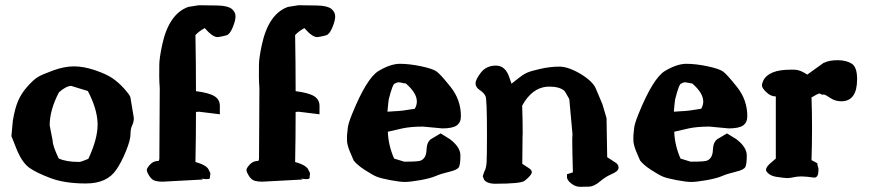

<svg xmlns="http://www.w3.org/2000/svg" viewBox="-20 -683 3305 730"><path d="M314 -336.9Q314 -336.9 250.5 -356.4Q231.4 -356 204.1 -332Q168.9 -264.6 168.9 -206.5L180.2 -147.9Q180.2 -128.9 203.1 -80.6Q231.4 -67.4 278.8 -67.4H281.7Q288.1 -67.4 315.9 -79.1Q351.1 -154.3 351.1 -209.5Q351.1 -211.9 351.1 -213.9Q349.1 -270.5 314 -336.9ZM475.6 -314 488.8 -234.9V-234.4Q488.8 -218.8 482.4 -206.1Q476.1 -193.4 476.1 -171.9Q476.1 -150.4 458.7 -107.9Q441.4 -65.4 422.4 -38.1Q387.2 14.6 306.6 14.6Q226.1 14.6 171.9 -5.9Q117.7 -26.4 91.8 -44.9Q65.9 -63.5 45.9 -108.9L23.4 -165.5L28.8 -223.6Q36.1 -269.5 48.6 -298.8Q61 -328.1 84.2 -354Q107.4 -379.9 123 -389.6Q138.7 -399.4 181.6 -415Q224.6 -430.7 261 -430.7Q297.4 -430.7 339.8 -416.5Q382.3 -402.3 405.8 -386.7Q429.2 -371.1 450.2 -348.1Q471.2 -325.2 475.6 -314Z M596.2 -510.7Q621.6 -630.4 695.8 -656.7L735.8 -663.1L805.7 -662.1Q844.7 -661.6 860.8 -649.4Q875.5 -637.2 875.5 -620.8Q875.5 -604.5 864.7 -578.6Q854 -552.7 841.1 -548.8Q828.1 -544.9 809.1 -542Q807.6 -542 806.6 -542Q788.1 -542 758.3 -576.2Q736.3 -564 723.1 -549.8Q725.1 -442.4 725.1 -336.4Q774.4 -330.1 795.2 -317.4Q815.9 -304.7 815.9 -280.3V-248.5L736.3 -258.3L725.1 -257.3Q725.1 -161.6 723.1 -66.9Q770.5 -54.2 775.4 -32.7H776.4V-32.2Q779.8 -25.9 779.8 -22Q779.8 -21 779.8 -20.5Q777.8 -13.7 778.3 -6.8Q777.8 -2 766.1 -2Q758.8 -2 745.6 -3.9L752 -0.5L597.2 7.8Q582.5 7.8 569.8 4.4Q557.1 1 547.6 -14.2Q538.1 -29.3 538.1 -36.6Q538.1 -43.9 550.8 -57.6Q563.5 -71.3 583 -71.3Q585.9 -73.7 585.9 -81.1L587.4 -347.7Q585.4 -372.6 585.4 -393.3Q585.4 -414.1 585.7 -437.7Q585.9 -461.4 596.2 -510.7Z M975.1 -510.7Q1000.5 -630.4 1074.7 -656.7L1114.7 -663.1L1184.6 -662.1Q1223.6 -661.6 1239.7 -649.4Q1254.4 -637.2 1254.4 -620.8Q1254.4 -604.5 1243.7 -578.6Q1232.9 -552.7 1220 -548.8Q1207 -544.9 1188 -542Q1186.5 -542 1185.5 -542Q1167 -542 1137.2 -576.2Q1115.2 -564 1102.1 -549.8Q1104 -442.4 1104 -336.4Q1153.3 -330.1 1174.1 -317.4Q1194.8 -304.7 1194.8 -280.3V-248.5L1115.2 -258.3L1104 -257.3Q1104 -161.6 1102.1 -66.9Q1149.4 -54.2 1154.3 -32.7H1155.3V-32.2Q1158.7 -25.9 1158.7 -22Q1158.7 -21 1158.7 -20.5Q1156.7 -13.7 1157.2 -6.8Q1156.7 -2 1145 -2Q1137.7 -2 1124.5 -3.9L1130.9 -0.5L976.1 7.8Q961.4 7.8 948.7 4.4Q936 1 926.5 -14.2Q917 -29.3 917 -36.6Q917 -43.9 929.7 -57.6Q942.4 -71.3 961.9 -71.3Q964.8 -73.7 964.8 -81.1L966.3 -347.7Q964.4 -372.6 964.4 -393.3Q964.4 -414.1 964.6 -437.7Q964.8 -461.4 975.1 -510.7Z M1482.9 -260.3Q1492.7 -260.3 1513.9 -262.9Q1535.2 -265.6 1557.1 -269.5Q1564.9 -283.2 1564.9 -296.9Q1564.9 -329.6 1522.9 -365.7Q1515.1 -366.2 1503.4 -369.1Q1500 -370.1 1496.6 -370.1Q1488.8 -370.1 1481 -365.2Q1473.1 -364.7 1458 -305.2Q1456.1 -293 1453.1 -258.3Q1477.5 -260.3 1482.9 -260.3ZM1525.4 -68.4Q1571.8 -68.4 1580.6 -72.8Q1600.6 -82.5 1601.6 -112.3Q1602.5 -142.1 1618.2 -153.8L1655.3 -175.8L1690.9 -153.8L1691.4 -153.3Q1730.5 -123.5 1730.5 -91.8V-91.3V-90.8Q1730.5 -58.6 1724.9 -47.9Q1719.2 -37.1 1688 -29.8Q1656.7 -22.5 1636.5 -13.7Q1616.2 -4.9 1577.4 2Q1538.6 8.8 1519.5 8.8Q1500.5 8.8 1464.4 2Q1428.2 -4.9 1412.8 -11Q1397.5 -17.1 1367.7 -36.4Q1337.9 -55.7 1324.7 -72.8L1308.6 -110.4Q1299.3 -135.3 1299.3 -148.9Q1299.3 -149.4 1299.3 -150.4V-167.5L1301.8 -191.4Q1302.2 -209.5 1319.3 -251Q1374.5 -386.7 1419.9 -413.6Q1465.3 -440.4 1500.7 -440.4Q1536.1 -440.4 1580.3 -431.2Q1624.5 -421.9 1639.4 -411.6Q1654.3 -401.4 1693.4 -352.3Q1732.4 -303.2 1732.4 -241.2Q1732.4 -217.3 1716.6 -206.1Q1700.7 -194.8 1661.6 -194.8L1588.4 -201.7Q1542 -201.7 1509.8 -194.8Q1465.8 -185.1 1454.6 -182.1Q1456.5 -129.9 1478.5 -80.1Q1497.6 -74.2 1516.6 -68.4Z M2060.1 -353.5Q2002 -348.6 1965.3 -281.2Q1967.3 -226.1 1967.3 -175.8Q1966.8 -170.9 1966.8 -166Q1966.8 -111.3 1965.8 -60.1Q1976.1 -52.7 1989 -44.9Q2002 -37.1 2002 -28.8Q2002 -17.1 1974.6 4.4Q1960.4 15.6 1861.3 15.6H1858.4Q1831.1 14.6 1819.8 -0.5V-2L1815.9 -11.7V-14.2L1821.3 -30.8Q1828.6 -42 1830.1 -66.4Q1831.5 -90.8 1831.5 -174.3Q1831.5 -303.7 1826.2 -316.7Q1820.8 -329.6 1804.4 -340.3Q1788.1 -351.1 1788.1 -366Q1788.1 -380.9 1808.6 -407.2Q1829.1 -433.6 1865.7 -433.6Q1902.3 -433.6 1917 -387.2Q1921.4 -373.5 1924.8 -364.7Q1932.6 -370.6 1949.7 -384.5Q1966.8 -398.4 1982.2 -405.8Q1997.6 -413.1 2035.2 -421.4Q2072.8 -429.7 2106.7 -429.7Q2140.6 -429.7 2188.5 -401.4Q2234.4 -373 2245.6 -345.7Q2256.8 -318.4 2270.5 -286.6L2286.1 -233.9L2288.6 -85.4L2323.7 -62.5Q2331.5 -55.2 2331.8 -46.6Q2332 -38.1 2324.2 -31.7Q2316.4 -25.4 2299.8 -18.3Q2283.2 -11.2 2260.7 7.3Q2238.3 25.9 2220.5 26.6Q2202.6 27.3 2186 27.3Q2167.5 27.3 2151.6 14.4Q2135.7 1.5 2135.7 -9.3V-20.5L2158.2 -27.8Q2155.8 -112.8 2155.8 -144Q2155.8 -151.9 2155.8 -156.7Q2156.7 -168.5 2156.7 -172.4Q2150.4 -239.3 2144.5 -306.2Q2127.9 -336.9 2124.5 -338.9Q2105.5 -353.5 2072.8 -353.5Z M2571.8 -260.3Q2581.5 -260.3 2602.8 -262.9Q2624 -265.6 2646 -269.5Q2653.8 -283.2 2653.8 -296.9Q2653.8 -329.6 2611.8 -365.7Q2604 -366.2 2592.3 -369.1Q2588.9 -370.1 2585.4 -370.1Q2577.6 -370.1 2569.8 -365.2Q2562 -364.7 2546.9 -305.2Q2544.9 -293 2542 -258.3Q2566.4 -260.3 2571.8 -260.3ZM2614.3 -68.4Q2660.6 -68.4 2669.4 -72.8Q2689.5 -82.5 2690.4 -112.3Q2691.4 -142.1 2707 -153.8L2744.1 -175.8L2779.8 -153.8L2780.3 -153.3Q2819.3 -123.5 2819.3 -91.8V-91.3V-90.8Q2819.3 -58.6 2813.7 -47.9Q2808.1 -37.1 2776.9 -29.8Q2745.6 -22.5 2725.3 -13.7Q2705.1 -4.9 2666.3 2Q2627.4 8.8 2608.4 8.8Q2589.4 8.8 2553.2 2Q2517.1 -4.9 2501.7 -11Q2486.3 -17.1 2456.5 -36.4Q2426.8 -55.7 2413.6 -72.8L2397.5 -110.4Q2388.2 -135.3 2388.2 -148.9Q2388.2 -149.4 2388.2 -150.4V-167.5L2390.6 -191.4Q2391.1 -209.5 2408.2 -251Q2463.4 -386.7 2508.8 -413.6Q2554.2 -440.4 2589.6 -440.4Q2625 -440.4 2669.2 -431.2Q2713.4 -421.9 2728.3 -411.6Q2743.2 -401.4 2782.2 -352.3Q2821.3 -303.2 2821.3 -241.2Q2821.3 -217.3 2805.4 -206.1Q2789.6 -194.8 2750.5 -194.8L2677.2 -201.7Q2630.9 -201.7 2598.6 -194.8Q2554.7 -185.1 2543.5 -182.1Q2545.4 -129.9 2567.4 -80.1Q2586.4 -74.2 2605.5 -68.4Z M3075.2 -7.8Q3043.5 -12.2 3027.1 -12.2Q3010.7 -12.2 2997.1 -9Q2983.4 -5.9 2973.4 -5.9Q2963.4 -5.9 2934.1 -10.3Q2903.8 -14.6 2892.6 -34.2V-37.1Q2892.6 -49.3 2913.1 -65.9L2929.7 -80.1V-316.4H2929.2Q2910.2 -316.4 2893.6 -332.5Q2877 -348.6 2877 -357.4Q2877 -366.2 2882.3 -377Q2903.3 -418 2984.9 -418H3000Q3017.6 -418 3038.1 -406.2L3049.3 -399.4L3111.8 -444.3H3113.3Q3132.3 -454.1 3164.8 -454.1Q3197.3 -454.1 3218 -441.2Q3238.8 -428.2 3238.8 -382.3Q3238.8 -297.9 3178.7 -297.9Q3155.8 -297.9 3137.5 -310.1Q3119.1 -322.3 3114.3 -323.2H3104.5L3096.7 -327.6Q3088.4 -326.7 3065.4 -312.5Q3067.4 -257.3 3067.4 -203.6Q3067.4 -198.7 3067.4 -192.9Q3067.4 -133.3 3065.4 -74.2Q3086.9 -63 3087.4 -62.5Q3086.9 -58.1 3091.8 -43V-36.1Q3091.8 -7.8 3076.2 -7.8Z"/></svg>

Font: Drukaatie burti
Style: Bold
Weight: 700
Version: Version 0.14